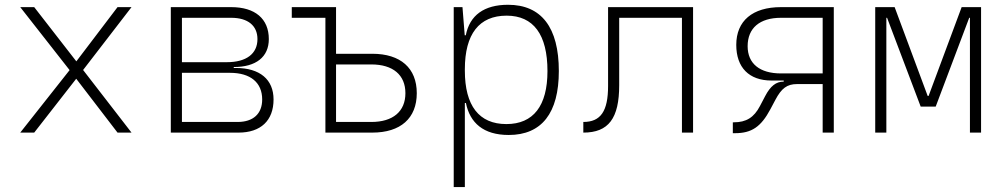

<svg xmlns="http://www.w3.org/2000/svg" viewBox="-20 -547 4142 792"><path d="M63.5 0H121.1L294.4 -222.2L464.8 0H522.5L322.8 -258.3L522.5 -517.6H464.8L294.9 -293.9L121.1 -517.6H63.5L267.1 -257.8Z M684.6 0H963.9C1055.7 0 1108.4 -49.8 1108.4 -136.7C1108.4 -219.2 1051.8 -266.6 953.1 -266.6H944.3V-270.5C1036.1 -270.5 1088.9 -312 1088.9 -385.7C1088.9 -469.7 1032.2 -517.6 933.6 -517.6H684.6ZM730.5 -43.9V-246.6H928.7C1013.2 -246.6 1061.5 -206.5 1061.5 -136.7C1061.5 -77.6 1024.4 -43.9 960 -43.9ZM730.5 -290.5V-473.6H933.6C1002.4 -473.6 1042 -441.4 1042 -385.7C1042 -325.2 996.1 -290.5 916 -290.5Z M1322.3 0H1515.6C1632.3 0 1699.2 -59.1 1699.2 -162.6C1699.2 -266.1 1632.3 -325.2 1515.6 -325.2H1366.2V-517.6H1183.6V-473.6H1322.3ZM1366.2 -43.9V-281.2H1511.7C1601.1 -281.2 1652.3 -237.8 1652.3 -162.6C1652.3 -87.4 1601.1 -43.9 1511.7 -43.9Z M1851.6 224.6H1897.5V-122.1H1901.9C1918.5 -40.5 1973.6 9.8 2078.6 9.8C2214.4 9.8 2285.2 -80.6 2285.2 -253.9C2285.2 -433.6 2213.4 -527.3 2075.7 -527.3C1977.5 -527.3 1917.5 -484.4 1901.4 -401.4H1897L1887.7 -517.6H1851.6ZM1897.5 -255.9V-261.2C1897.5 -406.7 1956.5 -482.4 2069.8 -482.4C2180.7 -482.4 2238.3 -404.3 2238.3 -253.9C2238.3 -110.4 2180.2 -35.2 2068.8 -35.2C1956.1 -35.2 1897.5 -110.8 1897.5 -255.9Z M2386.2 0C2490.2 0 2534.2 -58.6 2534.2 -195.8V-473.6H2793V0H2838.9V-517.6H2488.3V-192.4C2488.3 -88.4 2458 -43.9 2386.2 -43.9Z M3162.6 -214.8H3212.9V-210.4C3181.2 -210.4 3158.2 -192.4 3136.2 -150.4L3114.7 -109.4C3090.3 -62.5 3058.1 -42.5 3007.3 -42.5H3002.9V2.4H3012.2C3080.6 2.4 3119.1 -23.9 3157.7 -96.2L3178.7 -135.7C3203.6 -182.6 3226.6 -200.2 3267.6 -200.2H3373.5V0H3419.4V-517.6H3201.7C3084 -517.6 3017.1 -460.9 3017.1 -361.8C3017.1 -268.6 3069.8 -214.8 3162.6 -214.8ZM3373.5 -244.1H3201.7C3113.8 -244.1 3064 -284.7 3064 -356.4C3064 -431.2 3113.8 -473.6 3201.7 -473.6H3373.5Z M3590.3 0H3636.2V-473.6H3639.2L3777.8 -107.4H3839.8L3978 -473.6H3981V0H4026.9V-517.6H3946.8L3810.5 -151.4H3806.6L3670.4 -517.6H3590.3Z"/></svg>

Font: Cascadia Mono PL ExtraLight
Style: Regular
Weight: 200
Monospace: yes
Designer: Aaron Bell
Foundry: Saja Typeworks
Version: Version 2404.023